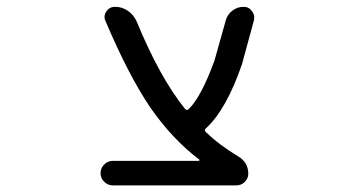

<svg xmlns="http://www.w3.org/2000/svg" viewBox="-20 -567 1040 566"><path d="M565.4 -92.8Q567.4 -92.8 567.9 -94.2Q568.4 -95.7 567.4 -96.7Q489.3 -155.3 423.8 -249Q359.4 -343.8 291 -504.9Q284.2 -519.5 293.5 -533.2Q302.7 -546.9 319.3 -546.9Q339.8 -546.9 356.9 -535.2Q374 -523.4 382.8 -503.9Q451.2 -337.9 525.4 -246.1Q530.3 -240.2 536.1 -245.1Q573.2 -281.2 612.3 -388.7L645.5 -506.8Q650.4 -524.4 665 -535.6Q679.7 -546.9 698.2 -546.9Q713.9 -546.9 722.7 -534.2Q729.5 -525.4 729.5 -515.6Q729.5 -511.7 728.5 -506.8L693.4 -377.9Q647.5 -244.1 586.9 -188.5Q581.1 -183.6 585.9 -178.7Q626 -139.6 681.6 -106.4Q711.9 -88.9 711.9 -54.7Q711.9 -41 701.7 -30.8Q691.4 -20.5 676.8 -20.5H312.5Q297.9 -20.5 287.1 -31.2Q276.4 -42 276.4 -56.6Q276.4 -71.3 287.1 -82Q297.9 -92.8 312.5 -92.8Z"/></svg>

Font: Rounded Mgen+ 1m regular
Style: Regular
Weight: 400
Designer: [Source Han Sans]
Ryoko NISHIZUKA  (kana & ideographs); Paul D. Hunt (Latin, Greek & Cyrillic); Wenlong ZHANG  (bopomofo
Version: Version 1.059.20150602